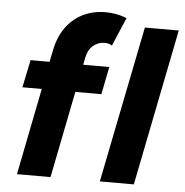

<svg xmlns="http://www.w3.org/2000/svg" viewBox="-54 -826 845 879"><g transform="rotate(5 368.5 -387.0)"><path d="M581.1 -719.7H736.8L593.3 0H437ZM72.8 -525.4H160.2L171.4 -581.1Q183.6 -641.6 214.8 -685.1Q246.1 -728.5 292.7 -751.2Q339.4 -773.9 396.5 -773.9Q448.2 -773.9 493.7 -755.4L438 -624.5Q423.3 -633.8 403.8 -633.8Q373.5 -633.8 350.8 -614Q328.1 -594.2 321.3 -559.1L314.5 -525.4H434.6L409.2 -398.4H289.6L210.4 0H56.2L135.3 -398.4H46.4Z"/></g></svg>

Font: Reddit Sans Chocolate ExBold
Style: Italic
Weight: 800
Italic angle: -11.25°
Designer: Stephen Hutchings
Version: Version 1.013